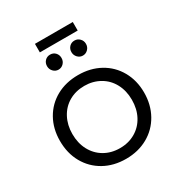

<svg xmlns="http://www.w3.org/2000/svg" viewBox="-186 -924 989 1056"><g transform="rotate(-30 309.0 -396.5)"><path d="M42 0ZM576.2 -264.2Q576.2 -187 542 -126Q507.8 -64.9 447 -31Q386.2 2.9 309.1 2.9Q231 2.9 170.4 -31Q109.9 -64.9 75.9 -125.5Q42 -186 42 -264.2Q42 -341.3 75.9 -401.6Q109.9 -461.9 170.4 -495.4Q231 -528.8 309.1 -528.8Q386.2 -528.8 447 -495.4Q507.8 -461.9 542 -401.4Q576.2 -340.8 576.2 -264.2ZM120.1 -263.2Q120.1 -205.1 144 -160.2Q168 -115.2 210.9 -90.1Q253.9 -64.9 309.1 -64.9Q364.3 -64.9 407.2 -90.1Q450.2 -115.2 474.1 -160.2Q498 -205.1 498 -263.2Q498 -320.3 474.1 -365.2Q450.2 -410.2 406.5 -435.1Q362.8 -460 309.1 -460Q253.9 -460 210.9 -435.1Q168 -410.2 144 -365Q120.1 -319.8 120.1 -263.2ZM277.8 -655.8Q277.8 -635.7 264.4 -621.8Q251 -607.9 231.9 -607.9Q212.9 -607.9 199.5 -622.1Q186 -636.2 186 -655.8Q186 -675.8 199 -689.5Q211.9 -703.1 231.9 -703.1Q252 -703.1 264.9 -689.5Q277.8 -675.8 277.8 -655.8ZM433.1 -655.8Q433.1 -635.7 419.4 -621.8Q405.8 -607.9 386.7 -607.9Q367.7 -607.9 354.2 -622.1Q340.8 -636.2 340.8 -655.8Q340.8 -675.8 353.8 -689.5Q366.7 -703.1 386.7 -703.1Q405.8 -703.1 419.4 -689.5Q433.1 -675.8 433.1 -655.8ZM189.9 -795.9H430.2V-741.7H189.9Z"/></g></svg>

Font: Argentum Sans Light
Style: Regular
Weight: 300
Designer: Julieta Ulanovsky (Modified by Cristiano Sobral)
Foundry: Julieta Ulanovsky
Version: Version 1.000; ttfautohint (v1.5.65-e2d9)